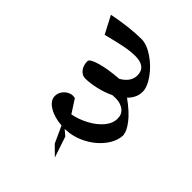

<svg xmlns="http://www.w3.org/2000/svg" viewBox="-224 -807 1080 1080"><g transform="rotate(45 315.5 -267.0)"><path d="M581 -225Q581 -174 544.5 -125Q508 -76 448 -44.5Q388 -13 322 -12L355 16L397 141L341 86L296 -13Q236 -17 194 -42.5Q152 -68 152 -104Q152 -125 163.5 -142Q175 -159 191.5 -168Q208 -177 223 -177Q230 -177 240 -175L291 -96Q341 -106 387.5 -131Q434 -156 463 -190.5Q492 -225 492 -264Q492 -299 466.5 -318Q441 -337 403 -337Q386 -337 378 -336Q336 -316 288.5 -305Q241 -294 202 -294Q179 -294 161 -315.5Q143 -337 143 -372Q143 -389 199 -405.5Q255 -422 340 -428Q399 -462 399 -514Q399 -548 377.5 -565.5Q356 -583 314 -583Q274 -583 227 -573.5Q180 -564 107 -545L52 -650Q179 -675 271 -675Q313 -675 364 -640.5Q415 -606 450 -557Q485 -508 485 -469Q485 -423 446 -384Q514 -335 546.5 -292Q579 -249 579 -224Z"/></g></svg>

Font: Martel
Style: Bold
Weight: 700
Designer: Dan Reynolds
Foundry: Dan Reynolds
Version: Version 1.001; ttfautohint (v1.1) -l 5 -r 5 -G 72 -x 0 -D la